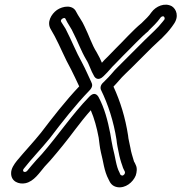

<svg xmlns="http://www.w3.org/2000/svg" viewBox="-20 -753 783 829"><path d="M374 -399C360 -428 351 -451 334 -483C308 -529 289 -579 263 -629L244 -659C238 -669 258 -680 262 -673C273 -649 290 -628 296 -612C296 -611 297 -610 297 -610C314 -578 330 -533 352 -496C366 -474 371 -450 387 -423C390 -418 404 -401 427 -424C453 -449 457 -458 479 -479L512 -513C548 -548 589 -593 620 -618C621 -619 622 -620 622 -621C639 -638 657 -654 674 -678C677 -681 682 -684 687 -682C691 -679 692 -672 690 -669L683 -660C659 -629 636 -611 604 -579C565 -541 528 -502 491 -466C479 -455 470 -444 464 -437C456 -428 444 -414 427 -398C414 -387 412 -374 416 -365C447 -302 471 -227 483 -150C485 -129 489 -112 492 -97C496 -75 502 -54 508 -38C510 -30 512 -26 515 -20L519 -12C522 -4 514 6 507 5C498 3 499 -2 496 -8C481 -35 478 -76 467 -116C462 -140 461 -147 456 -177C445 -233 431 -287 405 -335C403 -337 391 -362 365 -335C292 -260 229 -166 161 -88L137 -62C122 -46 109 -29 97 -15C87 -5 73 -13 83 -25C118 -70 157 -109 195 -156C248 -226 307 -301 365 -361C382 -378 379 -389 374 -399ZM322 -380C264 -319 208 -247 157 -180C125 -140 87 -100 53 -59C41 -44 28 -25 28 -6C27 31 62 44 90 38C127 30 150 -7 173 -34L197 -60C235 -104 269 -146 304 -193C326 -222 348 -250 372 -277C387 -242 398 -202 406 -159C410 -132 410 -120 416 -94C426 -58 429 -15 449 22C456 38 465 51 486 55C522 61 554 34 566 5C571 -10 573 -28 566 -41L562 -50C560 -52 558 -56 557 -61C552 -79 546 -95 543 -115C540 -133 534 -152 533 -168C521 -245 500 -314 470 -379C494 -404 498 -412 521 -434C561 -472 598 -511 637 -549C667 -578 694 -599 722 -637L729 -647C755 -682 741 -714 722 -726C691 -743 653 -726 634 -700C621 -681 611 -673 591 -653C554 -623 511 -574 479 -543L446 -509C434 -498 427 -490 420 -482C414 -496 407 -511 397 -528C377 -559 364 -601 345 -639C336 -661 317 -685 309 -702C294 -734 251 -727 226 -710C201 -692 181 -657 199 -627L216 -597C240 -552 259 -503 287 -453C300 -428 309 -407 322 -380Z"/></svg>

Font: Electronic
Style: OutlineIt
Weight: 700
Version: Version 1.011